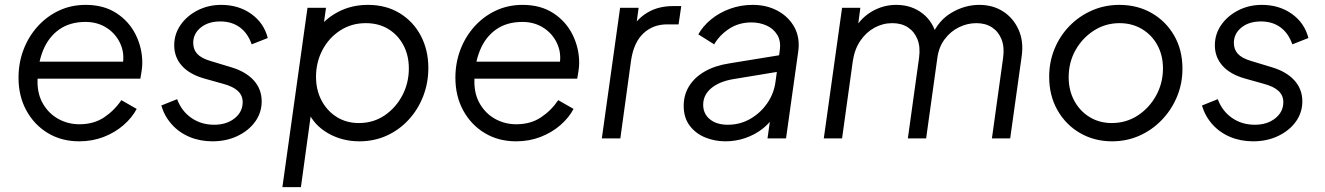

<svg xmlns="http://www.w3.org/2000/svg" viewBox="-20 -568 5438 788"><path d="M56 -249Q56 -310 76.5 -364Q97 -418 134.5 -459.5Q172 -501 222 -524.5Q272 -548 332 -548Q406 -548 458 -514Q510 -480 537 -425.5Q564 -371 564 -310Q564 -294 561 -275Q558 -256 556 -245H103L108 -315H518L480 -286Q494 -339 476.5 -382.5Q459 -426 420.5 -452Q382 -478 331 -478Q267 -478 223 -447Q179 -416 156.5 -360.5Q134 -305 134 -232Q134 -179 158 -139.5Q182 -100 221 -79Q260 -58 306 -58Q365 -58 407.5 -86.5Q450 -115 478 -157L541 -121Q522 -85 487 -54.5Q452 -24 405.5 -6Q359 12 305 12Q233 12 177 -21.5Q121 -55 88.5 -114Q56 -173 56 -249Z M642 -135 707 -161Q725 -112 765.5 -84Q806 -56 859 -56Q910 -56 943 -82.5Q976 -109 976 -149Q976 -176 956.5 -194.5Q937 -213 896 -224L821 -245Q759 -262 727 -297.5Q695 -333 695 -382Q695 -428 721 -465.5Q747 -503 791 -525.5Q835 -548 888 -548Q959 -548 1011 -511Q1063 -474 1079 -412L1013 -386Q997 -432 964 -456Q931 -480 884 -480Q835 -480 804 -455Q773 -430 773 -392Q773 -365 789.5 -347Q806 -329 843 -318L929 -292Q989 -274 1021.5 -238Q1054 -202 1054 -152Q1054 -106 1027.5 -69Q1001 -32 955 -10Q909 12 852 12Q801 12 758 -6Q715 -24 685 -57.5Q655 -91 642 -135Z M1139 200 1242 -536H1318L1301 -416L1276 -438Q1311 -489 1366.5 -518.5Q1422 -548 1490 -548Q1565 -548 1621 -513.5Q1677 -479 1707.5 -420.5Q1738 -362 1738 -289Q1738 -228 1717 -173.5Q1696 -119 1657.5 -77Q1619 -35 1567.5 -11.5Q1516 12 1455 12Q1385 12 1327.5 -20.5Q1270 -53 1244 -110L1259 -120L1215 200ZM1658 -287Q1658 -341 1635.5 -383Q1613 -425 1573.5 -449Q1534 -473 1481 -473Q1422 -473 1375.5 -442.5Q1329 -412 1303 -362Q1277 -312 1277 -253Q1277 -198 1300 -155Q1323 -112 1362.5 -87.5Q1402 -63 1453 -63Q1512 -63 1558 -94Q1604 -125 1631 -176Q1658 -227 1658 -287Z M1849 -249Q1849 -310 1869.5 -364Q1890 -418 1927.5 -459.5Q1965 -501 2015 -524.5Q2065 -548 2125 -548Q2199 -548 2251 -514Q2303 -480 2330 -425.5Q2357 -371 2357 -310Q2357 -294 2354 -275Q2351 -256 2349 -245H1896L1901 -315H2311L2273 -286Q2287 -339 2269.5 -382.5Q2252 -426 2213.5 -452Q2175 -478 2124 -478Q2060 -478 2016 -447Q1972 -416 1949.5 -360.5Q1927 -305 1927 -232Q1927 -179 1951 -139.5Q1975 -100 2014 -79Q2053 -58 2099 -58Q2158 -58 2200.5 -86.5Q2243 -115 2271 -157L2334 -121Q2315 -85 2280 -54.5Q2245 -24 2198.5 -6Q2152 12 2098 12Q2026 12 1970 -21.5Q1914 -55 1881.5 -114Q1849 -173 1849 -249Z M2450 0 2525 -536H2601L2589 -448L2579 -461Q2604 -499 2645.5 -521Q2687 -543 2742 -543H2776L2765 -468H2718Q2660 -468 2620.5 -431Q2581 -394 2570 -320L2526 0Z M2786 -134Q2786 -179 2808.5 -215Q2831 -251 2873 -275Q2915 -299 2974 -308L3189 -343L3182 -275L2988 -243Q2931 -233 2898.5 -205.5Q2866 -178 2866 -138Q2866 -101 2893.5 -78.5Q2921 -56 2967 -56Q3017 -56 3059 -80Q3101 -104 3129 -144.5Q3157 -185 3163 -234L3180 -359Q3186 -399 3170 -425Q3154 -451 3125.5 -463.5Q3097 -476 3064 -476Q3013 -476 2973.5 -450.5Q2934 -425 2911 -386L2846 -427Q2865 -461 2898.5 -488.5Q2932 -516 2976 -532Q3020 -548 3069 -548Q3127 -548 3172 -523.5Q3217 -499 3240.5 -456Q3264 -413 3256 -356L3206 0H3130L3145 -107L3158 -94Q3140 -63 3109 -39Q3078 -15 3039 -1.5Q3000 12 2957 12Q2913 12 2874 -4Q2835 -20 2810.5 -52.5Q2786 -85 2786 -134Z M3361 0 3436 -536H3511L3498 -437L3489 -452Q3517 -498 3562 -523Q3607 -548 3658 -548Q3721 -548 3766 -513Q3811 -478 3824 -419L3804 -420Q3831 -484 3885.5 -516Q3940 -548 3999 -548Q4055 -548 4097 -521Q4139 -494 4160.5 -446Q4182 -398 4173 -336L4126 0H4051L4097 -331Q4103 -375 4090.5 -406.5Q4078 -438 4051.5 -455.5Q4025 -473 3987 -473Q3950 -473 3915.5 -456Q3881 -439 3857 -407Q3833 -375 3827 -330L3781 0H3706L3752 -331Q3758 -375 3745.5 -406.5Q3733 -438 3706.5 -455.5Q3680 -473 3642 -473Q3603 -473 3568.5 -454Q3534 -435 3510.5 -400Q3487 -365 3480 -317L3436 0Z M4286 -253Q4286 -314 4308 -367.5Q4330 -421 4369.5 -461.5Q4409 -502 4461.5 -525Q4514 -548 4574 -548Q4648 -548 4706.5 -514.5Q4765 -481 4799 -422Q4833 -363 4833 -286Q4833 -225 4810.5 -171Q4788 -117 4748 -75.5Q4708 -34 4656 -11Q4604 12 4544 12Q4472 12 4413.5 -21.5Q4355 -55 4320.5 -115Q4286 -175 4286 -253ZM4753 -287Q4753 -341 4730 -383Q4707 -425 4666.5 -449Q4626 -473 4575 -473Q4517 -473 4469.5 -442.5Q4422 -412 4394 -362Q4366 -312 4366 -251Q4366 -197 4389 -154.5Q4412 -112 4452 -87.5Q4492 -63 4543 -63Q4602 -63 4649.5 -94Q4697 -125 4725 -176Q4753 -227 4753 -287Z M4913 -135 4978 -161Q4996 -112 5036.5 -84Q5077 -56 5130 -56Q5181 -56 5214 -82.5Q5247 -109 5247 -149Q5247 -176 5227.5 -194.5Q5208 -213 5167 -224L5092 -245Q5030 -262 4998 -297.5Q4966 -333 4966 -382Q4966 -428 4992 -465.5Q5018 -503 5062 -525.5Q5106 -548 5159 -548Q5230 -548 5282 -511Q5334 -474 5350 -412L5284 -386Q5268 -432 5235 -456Q5202 -480 5155 -480Q5106 -480 5075 -455Q5044 -430 5044 -392Q5044 -365 5060.5 -347Q5077 -329 5114 -318L5200 -292Q5260 -274 5292.5 -238Q5325 -202 5325 -152Q5325 -106 5298.5 -69Q5272 -32 5226 -10Q5180 12 5123 12Q5072 12 5029 -6Q4986 -24 4956 -57.5Q4926 -91 4913 -135Z"/></svg>

Font: Kosmopol Plus Jakarta Sans Italic It
Style: Regular
Weight: 400
Italic angle: -8.04999°
Designer: Gumpita Rahayu
Foundry: Tokotype
Version: Version 2.006